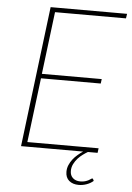

<svg xmlns="http://www.w3.org/2000/svg" viewBox="-59 -747 657 957"><g transform="rotate(5 270.0 -268.0)"><path d="M436.5 129.5Q438.5 129.5 440.5 132.5L444.5 141Q430.5 153.5 411 160.5Q391.5 167.5 371.5 167.5Q341.5 167.5 323.2 152Q305 136.5 305 107.5Q305 89.5 311.8 73.8Q318.5 58 329 44.5Q339.5 31 352.8 19.8Q366 8.5 379 0H68.5L155 -703H537.5L534 -680H179L140.5 -368H440L437 -345.5H138L98 -23H454.5L451.5 0H403Q392.5 6 379 15.8Q365.5 25.5 354 38.2Q342.5 51 334.5 67Q326.5 83 326.5 101.5Q326.5 124 340.8 136.8Q355 149.5 377.5 149.5Q391.5 149.5 401.5 146.5Q411.5 143.5 418.5 139.8Q425.5 136 429.8 132.8Q434 129.5 436.5 129.5Z"/></g></svg>

Font: Lato Thin
Style: Italic
Weight: 200
Italic angle: -7°
Designer: Lukasz Dziedzic
Foundry: tyPoland Lukasz Dziedzic
Version: Version 2.007; 2014-02-27